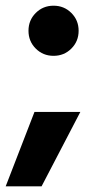

<svg xmlns="http://www.w3.org/2000/svg" viewBox="-27 -527 341 674"><path d="M119 127H-7L94 -134H255ZM223.5 -481.5Q249 -456 249 -419Q249 -382 223.5 -356.5Q198 -331 161 -331Q124 -331 98.5 -356.5Q73 -382 73 -419Q73 -456 98.5 -481.5Q124 -507 161 -507Q198 -507 223.5 -481.5Z"/></svg>

Font: Hind Siliguri
Style: Bold
Weight: 700
Designer: Jyotish Sonowal
Foundry: Indian Type Foundry
Version: Version 1.001;PS 1.0;hotconv 1.0.86;makeotf.lib2.5.63406; tt